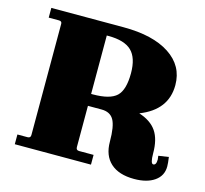

<svg xmlns="http://www.w3.org/2000/svg" viewBox="-95 -738 917 857"><g transform="rotate(15 363.5 -309.0)"><path d="M40 0V-45H87Q101 -45 101 -59V-573Q101 -585 87 -585H40V-630H374Q510 -630 587 -579.5Q664 -529 664 -440Q664 -325 541 -277Q597 -259 622 -222Q647 -185 647 -121Q647 -73 660 -73Q674 -73 674 -99Q674 -102 672 -116L719 -123Q723 -95 723 -80Q723 -37 688 -12.5Q653 12 594 12Q523 12 485 -22.5Q447 -57 447 -121Q447 -192 430.5 -221Q414 -250 374 -250H311V-59Q311 -45 325 -45H392V0ZM319 -575H311V-305H319Q398 -305 428.5 -334Q459 -363 459 -440Q459 -511 426 -543Q393 -575 319 -575Z"/></g></svg>

Font: Arapey Black
Style: Regular
Weight: 900
Designer: Eduardo Rodriguez Tunni
Foundry: Eduardo Rodriguez Tunni
Version: Version 4.000